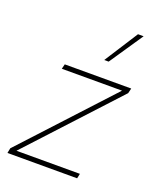

<svg xmlns="http://www.w3.org/2000/svg" viewBox="-136 -812 738 896"><g transform="rotate(20 233.0 -364.5)"><path d="M393 -729H421L308 -562H286ZM15 -25 413 -456H114L120 -480H450L444 -455L46 -24H361L356 0H10Z"/></g></svg>

Font: Prompt Thin
Style: Italic
Weight: 250
Italic angle: -12°
Designer: Katatrad Team
Foundry: CadsonDemak
Version: Version 1.001